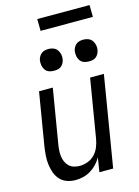

<svg xmlns="http://www.w3.org/2000/svg" viewBox="-135 -983 769 1064"><g transform="rotate(-15 250.0 -450.5)"><path d="M163 8Q137 8 113.5 -0.5Q90 -9 74 -27Q58 -45 50 -68Q42 -91 39 -116Q36 -141 38 -167Q40 -193 44 -219L94 -520H173L121 -208Q118 -191 117 -174Q116 -157 118 -140.5Q120 -124 126.5 -109Q133 -94 144.5 -83Q156 -72 172 -67Q188 -62 205 -62Q228 -62 251.5 -70.5Q275 -79 292 -97Q309 -115 318 -137.5Q327 -160 331 -183L387 -520H466L380 0H301L314 -82Q303 -62 286.5 -44.5Q270 -27 250 -15Q230 -3 207.5 2.5Q185 8 163 8ZM404 -608Q389 -608 375.5 -613Q362 -618 354 -629.5Q346 -641 343.5 -655.5Q341 -670 343 -685Q345 -695 350.5 -705Q356 -715 364.5 -721.5Q373 -728 383.5 -730.5Q394 -733 405 -733Q420 -733 433.5 -727.5Q447 -722 455 -710.5Q463 -699 466 -684.5Q469 -670 466 -655Q464 -645 458.5 -635Q453 -625 444.5 -618.5Q436 -612 425.5 -610Q415 -608 404 -608ZM204 -608Q189 -608 175.5 -613Q162 -618 154 -629.5Q146 -641 143.5 -655.5Q141 -670 143 -685Q145 -695 150.5 -705Q156 -715 164.5 -721.5Q173 -728 183.5 -730.5Q194 -733 205 -733Q220 -733 233.5 -727.5Q247 -722 255 -710.5Q263 -699 266 -684.5Q269 -670 266 -655Q264 -645 258.5 -635Q253 -625 244.5 -618.5Q236 -612 225.5 -610Q215 -608 204 -608ZM189 -841 188 -909H488L489 -841Z"/></g></svg>

Font: Iosevka SS18
Style: Italic
Weight: 400
Italic angle: -9°
Monospace: yes
Designer: Belleve Invis
Foundry: Belleve Invis
Version: Version 25.1.1; ttfautohint (v1.8.4)